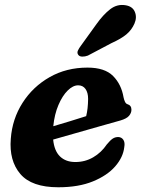

<svg xmlns="http://www.w3.org/2000/svg" viewBox="-20 -758 580 791"><path d="M492 -152Q487.5 -110.5 454.8 -72.8Q422 -35 363 -10.8Q304 13.5 220 13.5Q110.5 13.5 63.8 -41.2Q17 -96 24.5 -186.5Q30.5 -268 73 -334.5Q115.5 -401 184.5 -440.2Q253.5 -479.5 340.5 -479.5Q411.5 -479.5 445.8 -445Q480 -410.5 489 -357Q491 -347 494.8 -339Q498.5 -331 504.5 -329Q521.5 -324 521.5 -306Q521.5 -292.5 511.5 -280.8Q501.5 -269 475.5 -261.5Q443.5 -252.5 394.8 -238.8Q346 -225 293.8 -210Q241.5 -195 199 -183Q203.5 -136.5 227.2 -113.5Q251 -90.5 290.5 -90.5Q330.5 -90.5 364 -110Q397.5 -129.5 420 -163Q434.5 -180.5 444.5 -187Q454.5 -193.5 467 -193.5Q481 -193 488.2 -182Q495.5 -171 492 -152ZM302 -406.5Q280.5 -406.5 258.8 -385Q237 -363.5 220.8 -325.5Q204.5 -287.5 199.5 -238Q233.5 -248 270.2 -259.2Q307 -270.5 335 -279.5Q342.5 -309 343 -350.5Q343 -376.5 332.2 -391.5Q321.5 -406.5 302 -406.5ZM378 -659.5Q405.5 -698 434 -720Q462.5 -742 496.5 -736.5Q526 -732 535.5 -709.2Q545 -686.5 534 -661Q522.5 -634.5 500.5 -616.2Q478.5 -598 439.5 -580.5L342 -529Q330 -524.5 318.8 -524.8Q307.5 -525 302.5 -532Q296.5 -540 301 -549.8Q305.5 -559.5 313.5 -570Z"/></svg>

Font: Fraunces 9pt S050
Style: Bold Italic
Weight: 700
Italic angle: -16°
Version: Version 1.000; ttfautohint (v1.8.3)